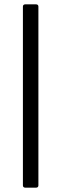

<svg xmlns="http://www.w3.org/2000/svg" viewBox="-20 -780 281 880"><path d="M95 80H146C152 80 156 76 156 70V-750C156 -756 152 -760 146 -760H95C89 -760 85 -756 85 -750V70C85 76 89 80 95 80Z"/></svg>

Font: Elastic
Style: elastic
Weight: 400
Designer: Jeremy Tribby
Foundry: Tribby Type
Version: Version 1.422;hotconv 1.0.109;makeotfexe 2.5.65596